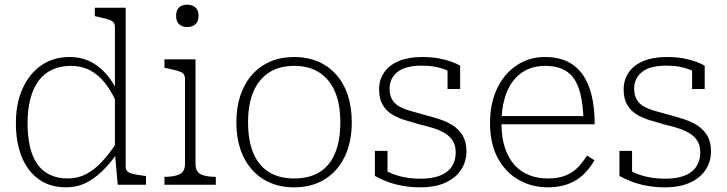

<svg xmlns="http://www.w3.org/2000/svg" viewBox="-20 -791 3112 822"><path d="M518 -78Q518 -56 540.5 -49Q563 -42 600 -38L605 -37V0H484L472 -137V-140V-675Q472 -690 463.5 -697.5Q455 -705 438 -709.5Q421 -714 395 -720L386 -722V-758H518ZM279 -547Q323 -547 360 -530.5Q397 -514 427 -482.5Q457 -451 481 -405L476 -358Q455 -404 427.5 -438Q400 -472 364.5 -490.5Q329 -509 284 -509Q239 -509 204 -493Q169 -477 145.5 -445.5Q122 -414 110 -368Q98 -322 98 -264Q98 -208 108 -164Q118 -120 139 -89.5Q160 -59 193 -43Q226 -27 271 -27Q313 -27 348.5 -45.5Q384 -64 415 -97Q446 -130 476 -175L480 -132Q448 -87 414 -55Q380 -23 343.5 -6Q307 11 264 11Q194 11 146 -23.5Q98 -58 73 -119.5Q48 -181 48 -264Q48 -348 76.5 -411.5Q105 -475 156.5 -511Q208 -547 279 -547Z M781 -675Q761 -675 747.5 -686.5Q734 -698 734 -723Q734 -748 747 -759.5Q760 -771 781 -771Q802 -771 816 -759.5Q830 -748 830 -723Q830 -698 816 -686.5Q802 -675 781 -675ZM817 -537V-90Q817 -56 839.5 -45Q862 -34 901 -34H904V0H684V-34H687Q726 -34 749 -45Q772 -56 772 -90V-454Q772 -476 752.5 -483.5Q733 -491 694 -499L684 -501V-537Z M1486 -268Q1486 -182 1455.5 -119.5Q1425 -57 1370 -23Q1315 11 1239 11Q1164 11 1108.5 -23Q1053 -57 1022.5 -119.5Q992 -182 992 -268Q992 -332 1009.5 -383.5Q1027 -435 1059.5 -471.5Q1092 -508 1137.5 -527.5Q1183 -547 1239 -547Q1296 -547 1341.5 -527.5Q1387 -508 1419.5 -471.5Q1452 -435 1469 -383.5Q1486 -332 1486 -268ZM1042 -268Q1042 -189 1064.5 -135.5Q1087 -82 1131 -54.5Q1175 -27 1239 -27Q1304 -27 1348 -54Q1392 -81 1414.5 -135Q1437 -189 1437 -268Q1437 -344 1414.5 -397.5Q1392 -451 1348 -480Q1304 -509 1239 -509Q1175 -509 1131 -480Q1087 -451 1064.5 -397.5Q1042 -344 1042 -268Z M1931 -138Q1931 -169 1918 -189Q1905 -209 1882.5 -222Q1860 -235 1832 -243.5Q1804 -252 1774 -259Q1742 -268 1711.5 -277.5Q1681 -287 1656.5 -302.5Q1632 -318 1617.5 -343.5Q1603 -369 1603 -408Q1603 -450 1625 -481.5Q1647 -513 1688.5 -530Q1730 -547 1786 -547Q1828 -547 1859.5 -541Q1891 -535 1913.5 -526.5Q1936 -518 1950 -510V-410H1896V-502Q1900 -499 1903.5 -496.5Q1907 -494 1910 -490.5Q1913 -487 1915.5 -482.5Q1918 -478 1920 -473Q1906 -485 1886 -493Q1866 -501 1841 -505.5Q1816 -510 1786 -510Q1716 -510 1682 -483Q1648 -456 1648 -412Q1648 -382 1660 -363Q1672 -344 1693.5 -333Q1715 -322 1743 -314.5Q1771 -307 1802 -298Q1833 -290 1864.5 -279.5Q1896 -269 1921 -252.5Q1946 -236 1961.5 -209.5Q1977 -183 1977 -143Q1977 -100 1954.5 -65Q1932 -30 1888 -9.5Q1844 11 1780 11Q1740 11 1703.5 4.5Q1667 -2 1637 -13.5Q1607 -25 1585 -38V-145H1639V-26Q1632 -31 1627 -36.5Q1622 -42 1619.5 -48Q1617 -54 1616 -59.5Q1615 -65 1615 -69Q1635 -57 1660 -47Q1685 -37 1715.5 -31.5Q1746 -26 1781 -26Q1830 -26 1863.5 -39Q1897 -52 1914 -77.5Q1931 -103 1931 -138Z M2127 -263Q2127 -202 2142 -157.5Q2157 -113 2183.5 -84Q2210 -55 2246 -41Q2282 -27 2325 -27Q2374 -27 2406 -41.5Q2438 -56 2458.5 -79Q2479 -102 2493 -125L2525 -105Q2506 -71 2478.5 -44.5Q2451 -18 2413 -3.5Q2375 11 2325 11Q2257 11 2200.5 -21Q2144 -53 2111 -114.5Q2078 -176 2078 -264Q2078 -348 2108 -411.5Q2138 -475 2191.5 -511Q2245 -547 2313 -547Q2368 -547 2408 -528Q2448 -509 2474 -472.5Q2500 -436 2513 -382.5Q2526 -329 2526 -259H2110V-294H2494L2478 -279Q2476 -341 2466 -384.5Q2456 -428 2436.5 -455.5Q2417 -483 2386.5 -496Q2356 -509 2313 -509Q2270 -509 2235.5 -492.5Q2201 -476 2177 -445Q2153 -414 2140 -368Q2127 -322 2127 -263Z M2978 -138Q2978 -169 2965 -189Q2952 -209 2929.5 -222Q2907 -235 2879 -243.5Q2851 -252 2821 -259Q2789 -268 2758.5 -277.5Q2728 -287 2703.5 -302.5Q2679 -318 2664.5 -343.5Q2650 -369 2650 -408Q2650 -450 2672 -481.5Q2694 -513 2735.5 -530Q2777 -547 2833 -547Q2875 -547 2906.5 -541Q2938 -535 2960.5 -526.5Q2983 -518 2997 -510V-410H2943V-502Q2947 -499 2950.5 -496.5Q2954 -494 2957 -490.5Q2960 -487 2962.5 -482.5Q2965 -478 2967 -473Q2953 -485 2933 -493Q2913 -501 2888 -505.5Q2863 -510 2833 -510Q2763 -510 2729 -483Q2695 -456 2695 -412Q2695 -382 2707 -363Q2719 -344 2740.5 -333Q2762 -322 2790 -314.5Q2818 -307 2849 -298Q2880 -290 2911.5 -279.5Q2943 -269 2968 -252.5Q2993 -236 3008.5 -209.5Q3024 -183 3024 -143Q3024 -100 3001.5 -65Q2979 -30 2935 -9.5Q2891 11 2827 11Q2787 11 2750.5 4.5Q2714 -2 2684 -13.5Q2654 -25 2632 -38V-145H2686V-26Q2679 -31 2674 -36.5Q2669 -42 2666.5 -48Q2664 -54 2663 -59.5Q2662 -65 2662 -69Q2682 -57 2707 -47Q2732 -37 2762.5 -31.5Q2793 -26 2828 -26Q2877 -26 2910.5 -39Q2944 -52 2961 -77.5Q2978 -103 2978 -138Z"/></svg>

Font: Roboto Serif Thin
Style: Regular
Weight: 250
Designer: Greg Gazdowicz
Foundry: Commercial Type
Version: Version 1.004